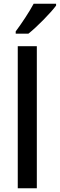

<svg xmlns="http://www.w3.org/2000/svg" viewBox="-20 -1007 320 1027"><path d="M280 -977V-987H160C136 -942 96 -882 64 -839V-827H132C178 -863 252 -939 280 -977ZM177 0V-760H75V0Z"/></svg>

Font: Noto Sans Myanmar UI SemiCondensed Medium
Style: Regular
Weight: 500
Width: 4
Designer: Monotype Design Team
Foundry: Monotype Imaging Inc.
Version: Version 2.103